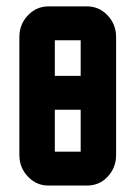

<svg xmlns="http://www.w3.org/2000/svg" viewBox="-20 -575 420 595"><path d="M339.8 -460V-95.2Q339.8 -55.2 313.5 -27.3Q287.6 0 250 0H129.9Q92.8 0 66.4 -27.8Q40 -55.7 40 -95.2V-460Q40 -499.5 66.4 -527.3Q92.8 -555.2 129.9 -555.2H250Q287.1 -555.2 313.5 -527.3Q339.8 -499.5 339.8 -460ZM230 -234.9H149.9V-105H230ZM230 -339.8V-450.2H149.9V-339.8Z"/></svg>

Font: Horta
Style: Regular
Weight: 600
Width: 3
Version: Version 0.11